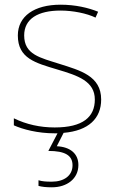

<svg xmlns="http://www.w3.org/2000/svg" viewBox="-20 -558 498 818"><path d="M314 145C314 97 280 68 222 65L251 8C358 -1 411 -54 411 -134C411 -235 321 -258 233 -286C152 -312 83 -325 83 -407C83 -478 142 -513 238 -513C291 -513 350 -501 387 -483L398 -508C356 -525 301 -538 238 -538C126 -538 56 -489 56 -407C56 -309 131 -290 224 -262C312 -236 384 -212 384 -134C384 -60 334 -15 213 -15C151 -15 92 -28 39 -54V-24C77 -7 140 10 213 10C217 10 221 10 225 10L186 85C257 85 289 104 289 146C289 191 252 216 201 216C176 216 161 215 144 210V234C159 238 176 240 201 240C266 240 314 203 314 145Z"/></svg>

Font: Noto Kufi Arabic Thin
Style: Regular
Weight: 100
Designer: Monotype Design Team, David Williams, Khaled Hosny
Foundry: Google LLC
Version: Version 2.109